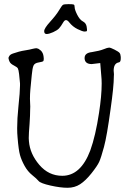

<svg xmlns="http://www.w3.org/2000/svg" viewBox="-20 -891 619 923"><path d="M235.4 -736.3Q215.8 -727.5 204.1 -727.5Q192.4 -727.5 192.4 -741.2Q192.4 -754.9 221.2 -786.6Q250 -818.4 263.7 -841.3Q277.3 -864.3 282.7 -867.7Q288.1 -871.1 309.1 -871.1Q330.1 -871.1 334.5 -869.1Q338.9 -867.2 338.9 -856Q338.9 -844.7 351.1 -820.3Q363.3 -795.9 378.4 -788.1Q393.6 -780.3 396.5 -763.2Q399.4 -746.1 397.9 -742.7Q396.5 -739.3 386.7 -739.3Q377 -739.3 353 -751Q329.1 -762.7 312.7 -783.7Q296.4 -804.7 284.4 -784.2Q272.5 -763.7 263.7 -754.4Q254.9 -745.1 235.4 -736.3ZM386.7 -609.4Q386.7 -609.4 386.7 -612.3Q386.7 -636.7 421.9 -640.6Q459 -646.5 478 -654.3Q497.1 -662.1 504.4 -662.1Q511.7 -662.1 530.8 -652.3Q549.8 -642.6 554.7 -636.7Q559.6 -630.9 560.5 -617.2Q560.5 -617.2 560.5 -610.4Q560.5 -601.6 558.6 -597.7Q556.6 -591.8 549.8 -590.8Q526.4 -585.9 526.4 -550.8Q527.3 -545.9 527.3 -541Q528.3 -534.2 527.3 -524.4Q527.3 -475.6 511.7 -367.2Q494.1 -237.3 480 -185.1Q465.8 -132.8 457 -113.3Q448.2 -93.8 419.9 -58.1Q391.6 -22.5 365.2 -5.4Q338.9 11.7 304.7 11.7Q270.5 11.7 222.7 1Q174.8 -9.8 165.5 -21Q156.2 -32.2 134.8 -49.3Q113.3 -66.4 98.1 -93.8Q83 -121.1 76.2 -145.5Q69.3 -169.9 64.5 -229.5Q62.5 -250 62.5 -274.4Q62.5 -320.3 68.4 -377Q76.2 -450.2 76.2 -479.5Q76.2 -479.5 76.2 -490.2Q74.2 -513.7 71.8 -534.7Q69.3 -555.7 65.9 -562Q62.5 -568.4 46.9 -576.2Q31.2 -584 26.4 -593.8Q21.5 -603.5 21.5 -609.4Q21.5 -610.4 20.5 -610.4Q20.5 -615.2 24.4 -621.1Q28.3 -628.9 42.5 -633.8Q56.6 -638.7 70.8 -642.6Q85 -646.5 104 -649.4Q123 -652.3 136.7 -656.2Q149.4 -659.2 156.2 -659.2Q157.2 -658.2 158.2 -658.2Q165 -658.2 176.8 -647.5Q187.5 -636.7 189.5 -619.1Q189.5 -613.3 190.4 -609.4Q190.4 -600.6 188.5 -597.7Q185.5 -593.8 166 -590.8Q146.5 -587.9 141.1 -575.7Q135.7 -563.5 132.8 -531.2Q129.9 -499 126 -460.9Q124 -437.5 124 -416Q125 -402.3 125 -390.6Q126 -379.9 125 -365.2Q125 -337.9 122.1 -294.9Q118.2 -249 118.2 -226.6Q118.2 -217.8 119.1 -211.9Q124 -151.4 168.9 -98.6Q213.9 -45.9 279.3 -45.9Q368.2 -45.9 414.1 -168Q439.5 -238.3 456.1 -348.6Q468.8 -430.7 468.8 -489.3Q468.8 -509.8 466.8 -528.3L461.9 -587.9L420.9 -583Q388.7 -583 386.7 -609.4Z"/></svg>

Font: Drukaatie burti
Style: Light
Weight: 300
Version: Version 0.14